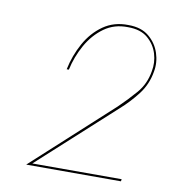

<svg xmlns="http://www.w3.org/2000/svg" viewBox="-57 -759 468 527"><g transform="rotate(10 176.5 -495.0)"><path d="M50 -282H314L315 -288H66L276 -479Q302 -502 323.5 -530Q345 -558 351 -594Q356 -620 347.5 -646Q339 -672 317.5 -690Q296 -708 260 -708Q220 -709 190 -688Q160 -667 141 -632.5Q122 -598 114 -559H120Q128 -596 146.5 -629Q165 -662 193.5 -682.5Q222 -703 260 -702Q295 -702 315 -685Q335 -668 342.5 -643.5Q350 -619 345 -594Q339 -558 316.5 -532Q294 -506 270 -483Z"/></g></svg>

Font: Jost* 200 Hairline Italic
Style: Italic
Weight: 100
Italic angle: -10°
Version: Version 3.200; ttfautohint (v0.97) -l 8 -r 50 -G 200 -x 14 -